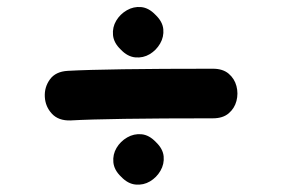

<svg xmlns="http://www.w3.org/2000/svg" viewBox="-20 -526 795 542"><path d="M179 -186Q283 -192 581 -192Q609 -192 625.5 -206Q642 -220 647.5 -241Q653 -262 647.5 -283Q642 -304 625.5 -318Q609 -332 581 -332Q279 -332 171 -326Q137 -324 121 -302Q105 -280 106.5 -252.5Q108 -225 126.5 -205Q145 -185 179 -186ZM420 -125Q401 -145 379.5 -147Q358 -149 339 -138Q320 -127 309 -108.5Q298 -90 300 -68Q302 -46 322 -27Q341 -7 363 -5Q385 -3 403.5 -14Q422 -25 433 -44Q444 -63 442 -84.5Q440 -106 420 -125ZM419 -484Q400 -504 378.5 -506Q357 -508 338 -497Q319 -486 308 -467.5Q297 -449 299 -427Q301 -405 321 -386Q340 -366 362 -364Q384 -362 402.5 -373Q421 -384 432 -403Q443 -422 441 -443.5Q439 -465 419 -484Z"/></svg>

Font: Balsamiq Sans
Style: Bold
Weight: 700
Designer: Michael Angeles
Foundry: Balsamiq SRL
Version: Version 1.020; ttfautohint (v1.8.4.7-5d5b);gftools[0.9.26]